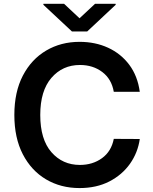

<svg xmlns="http://www.w3.org/2000/svg" viewBox="-20 -951 784 981"><path d="M694.2 -481.9H561.4Q550.1 -547.2 502.5 -583.1Q454.9 -619 388.5 -619Q299.4 -619 242.5 -552.9Q185.7 -486.9 185.7 -363.6Q185.7 -238.6 242.7 -173.5Q299.7 -108.3 388.1 -108.3Q453.5 -108.3 501.2 -142.9Q549 -177.6 561.4 -241.5L694.2 -240.8Q684.3 -171.2 644.2 -114.3Q604 -57.5 538.5 -23.8Q473 9.9 386.4 9.9Q290.5 9.9 215.2 -34.6Q139.9 -79.2 96.6 -162.8Q53.3 -246.4 53.3 -363.6Q53.3 -481.2 96.9 -564.8Q140.6 -648.4 216.1 -692.8Q291.5 -737.2 386.4 -737.2Q467 -737.2 532.5 -707Q598 -676.8 640.6 -619.9Q683.2 -562.9 694.2 -481.9ZM307.5 -931.5 386.4 -857.6 465.6 -931.5H571V-926.5L425.4 -790.1H347.7L201.7 -926.5V-931.5Z"/></svg>

Font: Inter UI Semi Bold
Style: Regular
Weight: 600
Designer: Rasmus Andersson
Foundry: rsms
Version: 3.2;8d6f07862